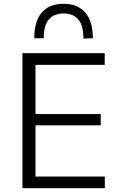

<svg xmlns="http://www.w3.org/2000/svg" viewBox="-20 -994 632 1014"><path d="M98.5 0V-713H533V-651.5H167.5V-391.5H512V-332H167.5V-61.5H533.5V0ZM420.5 -790Q420.5 -860.5 393.2 -891.8Q366 -923 316 -923Q265.5 -923 238.2 -892Q211 -861 211 -792H161Q161 -881 200.5 -927.5Q240 -974 316 -974Q390.5 -974 430.5 -927.5Q470.5 -881 470.5 -792Z"/></svg>

Font: Commissioner Light
Style: Regular
Weight: 300
Designer: Kostas Bartsokas
Foundry: Kostas Bartsokas
Version: Version 1.000; ttfautohint (v1.8.3)